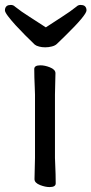

<svg xmlns="http://www.w3.org/2000/svg" viewBox="-51 -749 371 779"><path d="M292 -725Q300 -719 300 -707Q300 -688 212 -602Q192 -583 180 -571Q173 -564 159.5 -560.5Q146 -557 132.5 -557Q119 -557 108 -560Q96 -563 90 -568Q51 -605 12 -647Q-7 -668 -19 -684Q-31 -700 -31 -707Q-31 -719 -23 -725Q-17 -729 -7 -729Q3 -729 10 -722Q35 -702 68.5 -681Q102 -660 135 -638Q168 -660 201 -681Q234 -702 259 -722Q266 -729 276 -729Q286 -729 292 -725ZM91 -108V-365Q91 -375 90 -395Q88 -436 88 -469Q88 -484 113 -484Q131 -484 151 -476Q174 -467 174 -452Q174 -444 173 -410Q172 -376 172 -365V-108Q172 -103 173 -82Q175 -41 175 -5Q175 10 150 10Q133 10 112 2Q89 -7 89 -22Q89 -31 90 -66.5Q91 -102 91 -108Z"/></svg>

Font: Moon Stars Kai
Style: Bold
Weight: 700
Designer: GuiWonder
Version: Version 1.101